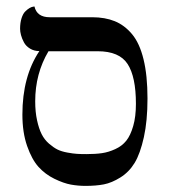

<svg xmlns="http://www.w3.org/2000/svg" viewBox="-20 -577 550 607"><path d="M288.6 -415H133.3Q91.3 -344.2 91.3 -256.8Q91.3 -223.1 97.2 -196.5Q103 -169.9 111.8 -152.6Q120.6 -135.3 135 -122.8Q149.4 -110.4 161.9 -104.2Q174.3 -98.1 192.9 -94.7Q211.4 -91.3 223.4 -90.6Q235.4 -89.8 253.4 -89.8Q281.7 -89.8 302.2 -92.8Q322.8 -95.7 344.2 -105.5Q365.7 -115.2 379.2 -132.1Q392.6 -148.9 401.1 -178.5Q409.7 -208 409.7 -249Q409.7 -334 383.5 -374.5Q357.4 -415 288.6 -415ZM250.5 10.7Q227.1 10.7 204.1 6.6Q181.2 2.4 152.1 -11.7Q123 -25.9 101.8 -49.3Q80.6 -72.8 65.7 -115.5Q50.8 -158.2 50.8 -214.8Q50.8 -335.4 104.5 -415.5Q87.9 -415.5 75 -423.3Q62 -431.2 55.7 -443.1Q49.3 -455.1 46.4 -466.1Q43.5 -477.1 43.5 -485.8Q43.5 -504.9 48.1 -519.3Q52.7 -533.7 59.6 -540.5Q66.4 -547.4 73 -551.3Q79.6 -555.2 84 -555.7L88.9 -556.6Q96.7 -522.5 137.2 -522.5H271.5Q312 -522.5 342.8 -510Q373.5 -497.6 397.5 -469Q421.4 -440.4 433.8 -389.4Q446.3 -338.4 446.3 -265.6Q446.3 -194.8 434.8 -143.1Q423.3 -91.3 405.8 -62.3Q388.2 -33.2 360.8 -16.1Q333.5 1 308.3 5.9Q283.2 10.7 250.5 10.7Z"/></svg>

Font: Libertinage
Style: l
Weight: 400
Designer: OSP
Foundry: OSP
Version: Version 1.0; 2008; OFL relea